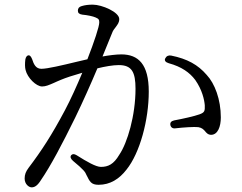

<svg xmlns="http://www.w3.org/2000/svg" viewBox="-20 -783 1040 826"><path d="M286 -115C281 -108 284 -100 294 -91C340 -53 347 -43 352 -30C366 -2 372 12 404 12C454 12 493 -13 524 -53C582 -125 620 -267 620 -389C620 -507 575 -549 502 -549C480 -549 448 -545 421 -540L463 -643C466 -652 473 -660 479 -668C486 -678 493 -686 493 -701C493 -731 419 -763 379 -763C361 -763 345 -761 332 -757C320 -754 315 -747 315 -737C315 -727 321 -722 334 -720C356 -718 380 -713 391 -708C406 -702 407 -697 407 -686C407 -669 386 -605 356 -528L309 -517C247 -502 184 -487 158 -487C134 -487 125 -507 118 -529C113 -541 108 -546 102 -545C96 -544 91 -538 89 -527C87 -511 87 -493 90 -482C98 -448 136 -411 161 -411C177 -411 190 -417 211 -426C219 -430 229 -434 243 -440C262 -448 295 -459 334 -470C311 -415 284 -355 259 -308C202 -201 159 -135 103 -61C91 -45 86 -32 86 -15C86 9 104 23 116 23C129 23 141 16 156 -8C198 -69 248 -164 304 -278C336 -344 370 -420 399 -489C432 -497 466 -503 491 -503C547 -503 563 -473 563 -401C563 -286 528 -168 493 -117C469 -76 445 -65 414 -65C393 -65 354 -87 310 -115C299 -122 291 -121 286 -115ZM706 -511C761 -496 796 -471 820 -439C850 -396 859 -354 861 -330C862 -305 860 -299 838 -291C816 -283 767 -272 729 -265C716 -262 711 -255 713 -245C715 -235 723 -229 735 -231C769 -235 816 -238 833 -236C849 -233 854 -227 861 -220C868 -211 875 -203 889 -203C917 -204 930 -238 930 -278C930 -355 904 -424 869 -461C832 -504 786 -530 716 -544C705 -546 696 -542 691 -532C686 -523 692 -515 706 -511Z"/></svg>

Font: 寒蝉锦书宋
Style: Regular
Weight: 400
Designer: 寒蝉锦书宋{Warren} 思源宋体{Ryoko NISHIZUKA 西塚涼子 (kana & ideographs); Frank Grießhammer (Latin, Greek & Cyrillic); Wenlong ZHANG 
Foundry: Adobe & ChillType
Version: Version 2.000;Glyphs 3.1.1 (3135)